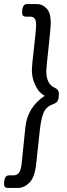

<svg xmlns="http://www.w3.org/2000/svg" viewBox="-37 -788 331 946"><path d="M146 -768Q171 -768 192 -747Q213 -726 213 -676Q213 -652 202 -552Q191 -452 191 -439Q191 -374 232 -356Q253 -347 253 -327Q253 -302 247.5 -291.5Q242 -281 223 -274Q190 -262 177.5 -232Q165 -202 159 -145L141 22Q134 86 108 112Q82 138 51 138H1Q-17 138 -17 118Q-17 76 7 76H29Q49 76 58 61Q67 46 70 15L88 -161Q98 -259 183 -316Q173 -321 160 -333.5Q147 -346 133.5 -376Q120 -406 120 -444Q120 -464 130.5 -552.5Q141 -641 141 -668Q141 -706 112 -706H90Q72 -706 72 -726Q72 -768 96 -768Z"/></svg>

Font: Asap
Style: Italic
Weight: 400
Italic angle: -6°
Designer: Pablo Cosgaya
Foundry: Pablo Cosgaya
Version: Version 1.007;PS 001.007;hotconv 1.0.70;makeotf.lib2.5.58329